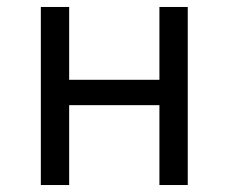

<svg xmlns="http://www.w3.org/2000/svg" viewBox="-20 -531 656 551"><path d="M97.2 0V-511H178.5V-302H437.5V-511H518.8V0H437.5V-229.2H178.5V0Z"/></svg>

Font: Overpass Mono Light
Style: Regular
Weight: 300
Monospace: yes
Designer: Delve Withrington, Dave Bailey
Foundry: Delve Fonts LLC
Version: Version 4.000